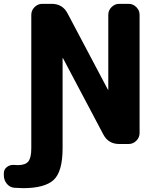

<svg xmlns="http://www.w3.org/2000/svg" viewBox="-87 -750 823 1000"><path d="M583 -730Q606 -730 623 -713Q640 -696 640 -673V-57Q640 -34 623 -17Q606 0 583 0H534Q477 0 451 -50L241 -447Q241 -448 240 -448Q239 -448 239 -447V22Q239 144 192.5 187Q146 230 33 230Q16 230 -12 228Q-36 226 -51.5 207Q-67 188 -67 163V152Q-67 132 -50.5 119.5Q-34 107 -12 109Q-6 110 6 110Q45 110 60.5 91Q76 72 76 22V-673Q76 -696 93 -713Q110 -730 133 -730H182Q239 -730 265 -680L475 -283Q475 -282 476 -282Q477 -282 477 -283V-673Q477 -696 494 -713Q511 -730 534 -730Z"/></svg>

Font: Rounded Mplus 1c ExtraBold
Style: Regular
Weight: 800
Version: Version 1.059.20150529